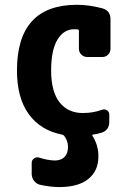

<svg xmlns="http://www.w3.org/2000/svg" viewBox="-20 -550 540 790"><path d="M339.8 -315.4Q325.2 -315.4 314.9 -325.2Q304.7 -335 304.7 -349.6V-422.9Q304.7 -428.7 299.8 -428.7Q294.9 -429.7 285.2 -429.7Q242.2 -429.7 216.3 -386.7Q190.4 -343.8 190.4 -259.8Q190.4 -172.9 225.1 -128.9Q259.8 -85 320.3 -85Q363.3 -85 397.5 -97.7Q409.2 -102.5 419.4 -96.7Q429.7 -90.8 429.7 -78.1V-49.8Q429.7 -13.7 397.5 -3.9Q377.9 2 362.3 3.9Q358.4 3.9 360.4 8.8Q385.7 48.8 384.8 94.7Q384.8 153.3 343.3 186.5Q301.8 219.7 224.6 219.7Q186.5 219.7 143.6 210Q128.9 206.1 119.6 193.4Q110.4 180.7 110.4 165V120.1Q110.4 108.4 120.6 101.6Q130.9 94.7 141.6 98.6Q174.8 109.4 205.1 110.4Q231.4 110.4 245.6 95.7Q259.8 81.1 259.8 54.7Q259.8 29.3 244.1 8.8Q242.2 5.9 235.4 3.9Q146.5 -13.7 98.1 -80.6Q49.8 -147.5 49.8 -259.8Q49.8 -529.3 294.9 -530.3Q347.7 -530.3 401.4 -515.6Q435.5 -505.9 434.6 -469.7V-349.6Q434.6 -335 424.8 -325.2Q415 -315.4 400.4 -315.4Z"/></svg>

Font: Rounded-L Mgen+ 1mn bold
Style: Bold
Weight: 700
Designer: [Source Han Sans]
Ryoko NISHIZUKA  (kana & ideographs); Paul D. Hunt (Latin, Greek & Cyrillic); Wenlong ZHANG  (bopomofo
Version: Version 1.059.20150602